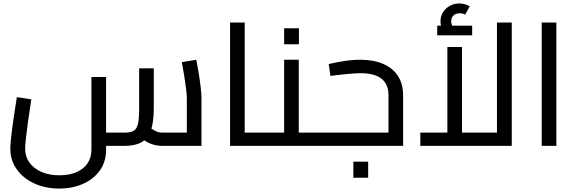

<svg xmlns="http://www.w3.org/2000/svg" viewBox="-20 -847 3346 1115"><path d="M324 248Q244 248 179.5 218.5Q115 189 77.5 136.5Q40 84 40 17Q40 -4 43.5 -38.5Q47 -73 52.5 -115Q58 -157 65 -200.5Q72 -244 78 -283L162 -270Q151 -202 143 -143.5Q135 -85 130.5 -44Q126 -3 126 17Q126 62 150.5 96.5Q175 131 220 151Q265 171 324 171Q383 171 425 152.5Q467 134 489 100.5Q511 67 511 23V-400H596V23Q596 93 559.5 143.5Q523 194 461.5 221Q400 248 324 248ZM596 0V-77H704Q738 -77 756 -87Q774 -97 781 -127Q788 -157 788 -215V-450H873V-215Q873 -136 855.5 -88.5Q838 -41 801 -20.5Q764 0 704 0ZM921 0Q886 0 852.5 -13.5Q819 -27 788 -55L843 -113Q866 -94 884.5 -85.5Q903 -77 921 -77H1101L1065 -41V-278Q1065 -295 1061 -328Q1057 -361 1050.5 -402.5Q1044 -444 1036 -486L1120 -500Q1127 -465 1134 -422Q1141 -379 1145.5 -340Q1150 -301 1150 -278V0Z M1401 0V-77H1522V0ZM1316 0V-716H1401V0ZM1522 0V-77Q1528 -77 1532 -74.5Q1536 -72 1538 -67Q1540 -62 1541 -55Q1542 -48 1542 -39Q1542 -30 1541 -22.5Q1540 -15 1538 -10Q1536 -5 1532 -2.5Q1528 0 1522 0Z M1715 0V-77H1823V0ZM1522 0V-77H1671L1630 -43V-500H1715V0ZM1522 0Q1516 0 1512 -2.5Q1508 -5 1506 -10Q1504 -15 1503 -22.5Q1502 -30 1502 -39Q1502 -51 1503.5 -59Q1505 -67 1509.5 -72Q1514 -77 1522 -77ZM1823 0V-77Q1829 -77 1833 -74.5Q1837 -72 1839 -67Q1841 -62 1842 -55Q1843 -48 1843 -39Q1843 -30 1842 -22.5Q1841 -15 1839 -10Q1837 -5 1833 -2.5Q1829 0 1823 0ZM1630 -590V-683H1716V-590Z M1823 0V-77H2262L2236 -54V-293Q2236 -358 2195.5 -390Q2155 -422 2073 -422Q2047 -422 1999.5 -417.5Q1952 -413 1899 -406L1889 -475Q1930 -485 1978.5 -492.5Q2027 -500 2073 -500Q2149 -500 2205 -476Q2261 -452 2291 -406Q2321 -360 2321 -293V0ZM1823 0Q1817 0 1813 -2.5Q1809 -5 1807 -10Q1805 -15 1804 -22.5Q1803 -30 1803 -39Q1803 -51 1804.5 -59Q1806 -67 1810.5 -72Q1815 -77 1823 -77ZM2032 185V92H2118V185Z M2421 0V-77H2913L2866 -29V-716H2952V0ZM2578 -77V-574H2663V-77ZM2572 -643Q2556 -663 2547 -682.5Q2538 -702 2538 -723Q2538 -753 2553 -776.5Q2568 -800 2593 -813.5Q2618 -827 2647 -827Q2663 -827 2679.5 -822.5Q2696 -818 2708 -810L2681 -762Q2673 -767 2665.5 -768.5Q2658 -770 2650 -770Q2627 -770 2613.5 -757Q2600 -744 2600 -723Q2600 -711 2605.5 -699Q2611 -687 2622 -673ZM2519 -642V-698H2722V-642Z M3126 0V-716H3211V0Z"/></svg>

Font: Cairo Play Medium
Style: Regular
Weight: 500
Version: Version 3.119